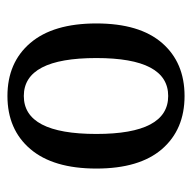

<svg xmlns="http://www.w3.org/2000/svg" viewBox="-20 -486 516 516"><g transform="rotate(-90 238.0 -228.0)"><path d="M238 10Q148 10 95.5 -50.5Q43 -111 43 -227Q43 -343 95.5 -404.5Q148 -466 238 -466Q328 -466 380.5 -404.5Q433 -343 433 -227Q433 -111 380.5 -50.5Q328 10 238 10ZM238 -34Q340 -34 340 -227Q340 -422 238 -422Q136 -422 136 -227Q136 -34 238 -34Z"/></g></svg>

Font: Noto Serif Thai ExtraCondensed Medium
Style: Regular
Weight: 500
Width: 2
Designer: Monotype Design Team
Foundry: Monotype Imaging Inc.
Version: Version 2.002; ttfautohint (v1.8.4.7-5d5b)